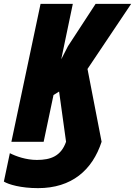

<svg xmlns="http://www.w3.org/2000/svg" viewBox="-64 -734 699 994"><path d="M133 240C307 240 414 147 462 0L389 -377L615 -714H431L288 -495L253 -427L313 -714H146L-5 0H162L213 -242L242 -260L278 0C252 74 199 94 127 94C71 94 18 75 -13 59L-44 206C-20 221 44 240 133 240Z"/></svg>

Font: Noto Sans ExtraCondensed Black
Style: Italic
Weight: 900
Width: 2
Italic angle: -12°
Designer: Monotype Design Team
Foundry: Monotype Imaging Inc.
Version: Version 2.013